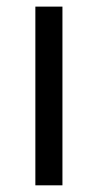

<svg xmlns="http://www.w3.org/2000/svg" viewBox="-20 -555 293 575"><path d="M167 0H85.9V-535.2H167Z"/></svg>

Font: f01947593
Style: Regular
Weight: 400
Foundry: Ascender Corporation
Version: Version 1.10